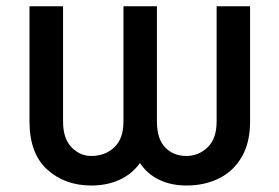

<svg xmlns="http://www.w3.org/2000/svg" viewBox="-20 -565 865 595"><path d="M557.5 9.9Q511 9.9 473.9 -7.6Q436.8 -25.2 413.7 -59.7Q388.8 -25.2 350 -7.6Q311.1 9.9 263.1 9.9Q180.4 9.9 125.9 -40Q71.4 -89.8 71.4 -188.6V-545.5H175.4V-188.6Q175.4 -135.7 201.5 -108.7Q227.6 -81.7 263.1 -81.7Q305.4 -81.7 334 -108.3Q362.6 -134.9 362.6 -188.6V-545.5H466.3V-188.6Q466.3 -134.9 491.7 -108.3Q517 -81.7 557.5 -81.7Q595.2 -81.7 623.2 -108.3Q651.3 -134.9 651.3 -188.6V-545.5H755V-188.6Q755 -122.9 729.2 -78.7Q703.5 -34.4 658.9 -12.3Q614.3 9.9 557.5 9.9Z"/></svg>

Font: Linik Sans Medium
Style: Regular
Weight: 500
Designer: Rasmus Andersson (font), Cristiano Sobral (main changes)
Foundry: rsms
Version: Version 3.018;June 1, 2022;FontCreator 14.0.0.2814 64-bit; t